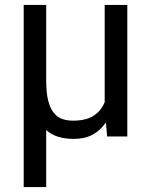

<svg xmlns="http://www.w3.org/2000/svg" viewBox="-20 -548 606 771"><path d="M165.5 -528.3V-224.6Q165.5 -174.3 173.8 -142.8Q182.1 -111.3 196.8 -93.8Q211.4 -76.2 231 -69.8Q250.5 -63.5 272.9 -63.5Q325.7 -63.5 356 -83.3Q386.2 -103 400.4 -137.7V-528.3H491.2V0H410.2L405.3 -56.6Q384.3 -24.9 352.5 -7.6Q320.8 9.8 276.9 9.8Q241.2 9.8 213.6 1.2Q186 -7.3 165.5 -25.9V203.1H75.2V-528.3Z"/></svg>

Font: Dirooz
Style: Regular
Weight: 400
Foundry: DejaVu fonts team - Redesigned by Saber Rastikerdar
Version: Version 0.2.1